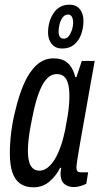

<svg xmlns="http://www.w3.org/2000/svg" viewBox="-20 -787 430 819"><path d="M122 12Q89 12 66.5 -3.5Q44 -19 33 -51Q22 -83 22 -133Q22 -177 28 -224.5Q34 -272 46 -318Q61 -382 83 -431.5Q105 -481 136 -509.5Q167 -538 208 -538Q238 -538 256 -527.5Q274 -517 285 -498.5Q296 -480 301 -458H306L329 -527H384L361 -399Q357 -374 350 -336Q343 -298 335.5 -255Q328 -212 321 -173Q314 -134 310 -107Q306 -80 306 -73Q306 -62 310 -57Q314 -52 325 -52H356L348 -3Q336 3 322 7Q308 11 295 11Q272 11 255.5 -1.5Q239 -14 238 -46Q238 -51 239 -57Q240 -63 241 -70L237 -72Q221 -39 192 -13.5Q163 12 122 12ZM148 -59Q166 -59 182.5 -71.5Q199 -84 213 -106.5Q227 -129 238.5 -161.5Q250 -194 258 -233Q265 -269 269 -295Q273 -321 274.5 -341Q276 -361 276 -378Q276 -409 270.5 -429.5Q265 -450 253.5 -460.5Q242 -471 222 -471Q200 -471 182.5 -454Q165 -437 151 -404Q137 -371 126 -324Q117 -284 111 -251.5Q105 -219 102 -193Q99 -167 99 -144Q99 -100 111.5 -79.5Q124 -59 148 -59ZM245 -580Q217 -580 201 -599Q185 -618 185 -648Q185 -696 209 -731.5Q233 -767 276 -767Q305 -767 320.5 -748Q336 -729 336 -698Q336 -667 326 -640Q316 -613 296 -596.5Q276 -580 245 -580ZM252 -622Q265 -622 273.5 -633Q282 -644 287 -659.5Q292 -675 292 -690Q292 -706 286.5 -715.5Q281 -725 270 -725Q257 -725 248 -713.5Q239 -702 234.5 -685.5Q230 -669 230 -653Q230 -639 235 -630.5Q240 -622 252 -622Z"/></svg>

Font: Archivo ExtraCondensed
Style: Italic
Weight: 400
Width: 2
Italic angle: -10°
Designer: Hector Gatti
Foundry: Omnibus-Type
Version: Version 2.001